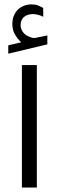

<svg xmlns="http://www.w3.org/2000/svg" viewBox="-20 -854 267 873"><path d="M76.2 -661.6Q59.6 -677.7 47.9 -697.5Q36.1 -717.3 36.1 -745.6Q36.1 -763.7 41.3 -778.1Q46.4 -792.5 55.2 -803.7Q67.4 -818.4 85.2 -826.2Q103 -834 121.6 -834Q140.1 -834 151.9 -829.6Q163.6 -825.2 176.3 -817.9L176.8 -777.8Q151.9 -790 128.4 -790Q119.1 -790 107.9 -786.9Q96.7 -783.7 87.9 -775.9Q81.5 -770 77.6 -761Q73.7 -752 73.7 -739.3Q73.7 -721.7 85.7 -706.3Q97.7 -690.9 122.6 -683.6Q124.5 -683.1 127.4 -682.1Q130.4 -681.2 134.3 -681.2Q137.7 -681.2 140.1 -681.6L195.3 -692.9V-652.3L17.6 -609.9V-647.9ZM79.6 -558.2H147.5V-1.4H79.6Z"/></svg>

Font: Vazir Light WOL
Style: Light-WOL
Weight: 300
Designer: Saber Rastikerdar
Foundry: Saber Rastikerdar
Version: Version 30.0.0